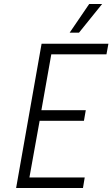

<svg xmlns="http://www.w3.org/2000/svg" viewBox="-20 -945 565 965"><path d="M493.2 -924.8 377 -780.8H330.1L428.2 -924.8ZM515.1 -671.9H237.8L188 -391.1H411.1L401.9 -337.9H179.2L127.9 -53.2H405.8L397 0H61L189 -725.1H524.9Z"/></svg>

Font: Stilu Light
Style: Italic
Weight: 300
Italic angle: -10°
Designer: Genilson Lima Santos
Foundry: Genilson Lima Santos
Version: Version 1.200;PS 001.200;hotconv 1.0.88;makeotf.lib2.5.64775